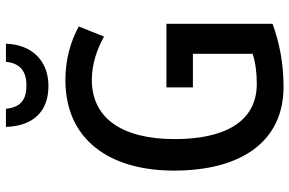

<svg xmlns="http://www.w3.org/2000/svg" viewBox="-184 -780 974 646"><g transform="rotate(-90 303.0 -457.0)"><path d="M479 -924H418C413 -873 382 -855 339 -855C292 -855 265 -873 260 -924H199C202 -831 252 -781 337 -781C421 -781 476 -836 479 -924ZM332 -384V-295H445V-94C417 -85 385 -80 344 -80C212 -80 158 -195 158 -356C158 -534 229 -635 357 -635C409 -635 458 -619 503 -594L537 -679C486 -707 424 -724 357 -724C157 -724 52 -577 52 -358C52 -139 145 10 334 10C411 10 480 -3 546 -27V-384Z"/></g></svg>

Font: Noto Sans Armenian Condensed Medium
Style: Regular
Weight: 500
Width: 3
Designer: Monotype Design Team
Foundry: Monotype Imaging Inc.
Version: Version 2.008